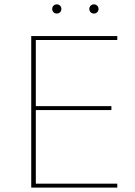

<svg xmlns="http://www.w3.org/2000/svg" viewBox="-20 -859 619 879"><path d="M425 -803Q419 -797 410 -797Q401 -797 395 -803Q389 -809 389 -818Q389 -827 395 -833Q401 -839 410 -839Q419 -839 425 -833Q431 -827 431 -818Q431 -809 425 -803ZM255 -803Q249 -797 240 -797Q231 -797 225 -803Q219 -809 219 -818Q219 -827 225 -833Q231 -839 240 -839Q249 -839 255 -833Q261 -827 261 -818Q261 -809 255 -803ZM123 0V-694H517V-676H144V-373H490V-355H144V-18H517V0Z"/></svg>

Font: Cantarell Thin
Style: Regular
Weight: 100
Designer: Dave Crossland, Nikolaus Waxweiler, Florian Fecher, Jacques Le Bailly, Eben Sorkin, Alexei Vanyashin, Alexios Zavras, Em
Version: Version 0.303